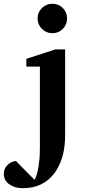

<svg xmlns="http://www.w3.org/2000/svg" viewBox="-110 -760 454 1011"><path d="M220.7 -717.8Q243.2 -695.3 243.2 -663.1Q243.2 -630.9 220.7 -607.9Q198.2 -585 166 -585Q133.8 -585 110.8 -607.9Q87.9 -630.9 87.9 -663.1Q87.9 -695.3 110.8 -717.8Q133.8 -740.2 166 -740.2Q198.2 -740.2 220.7 -717.8ZM232.9 -46.9Q232.9 73.2 178.2 149.9Q118.2 231 9.8 231Q-32.7 231 -61.3 210.4Q-89.8 189.9 -89.8 154.8Q-89.8 128.4 -71 109.4Q-52.2 90.3 -25.9 87.9L71.8 187Q85.4 164.6 92.5 118.9Q99.6 73.2 99.6 39.1L100.1 4.9V-409.2H28.8V-450.2L182.1 -500H232.9Z"/></svg>

Font: Veleka
Style: Bold
Weight: 700
Designer: Stefan Peev, Context Ltd, 2016; SIL International, 1997-2014.
Foundry: Stefan Peev, Context Ltd, 2016
Version: Version 1.000